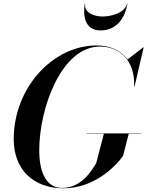

<svg xmlns="http://www.w3.org/2000/svg" viewBox="-20 -1005 794 1035"><path d="M439 -985H437C427 -924 434.5 -841 522 -841C619.5 -841 657 -924 667 -985H665C653.5 -936 581 -916 532 -916C483.5 -916 432 -939 439 -985ZM446.5 -286V-284H540L498.5 -125C478.5 -93 422.5 8 316 8C219.5 8 191.5 -93 191.5 -195C191.5 -419.5 310 -754 519 -754C623.5 -754 710 -679 703 -537.5H705L754.5 -750H752.5L667 -684.5C631 -734 571.5 -760 501 -760C266 -760 54 -533 54 -255C54 -87 163.5 10 321.5 10C484.5 10 598.5 -102 643.5 -165L674 -284H741.5V-286Z"/></svg>

Font: Bodoni* 96pt Medium
Style: Italic
Weight: 500
Italic angle: -13°
Version: Version 2.3